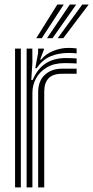

<svg xmlns="http://www.w3.org/2000/svg" viewBox="-20 -810 403 830"><path d="M95.1 0V-600H119.8L120 -540L115.2 -463.9H121Q142.1 -513.2 178 -536.2Q213.8 -559.1 264.2 -559.1Q277.4 -559.1 291.2 -558.5Q305 -558 311.2 -557.3V-535.6Q303.8 -536.2 288.7 -536.7Q273.5 -537.2 259.5 -537.2Q213.7 -537.2 182.6 -518.7Q151.5 -500.2 135.8 -471Q120.1 -441.7 120.1 -409.2V0ZM45.1 0V-600H70.1V0ZM145 0V-411.4Q145 -460.3 173.9 -486.7Q202.8 -513.1 248.2 -513.1Q264.2 -513.1 280.4 -513.1Q296.7 -513.1 311.2 -513.1V-491.1Q296.8 -491.3 279.9 -491.2Q262.9 -491.1 248.2 -491.1Q208.5 -491.1 189.9 -471.4Q171.2 -451.6 171.2 -414V0ZM132.5 -515.1 144.7 -580.7V-600H169.6L169.9 -595.9L153.6 -552.7H158.2Q176.8 -576.2 209.3 -589.5Q241.8 -602.9 275.6 -602.9Q283.5 -602.9 292.9 -602.4Q302.3 -601.9 311.2 -600.8V-579.1Q303.8 -580.1 295.4 -580.6Q287 -581.1 277.4 -581.1Q231.7 -581.1 197.1 -566Q162.5 -550.9 138.4 -515.1ZM136.8 -645 227.7 -790.3H255.5L160.7 -645ZM229.6 -645 335.6 -790.3H363.3L253.6 -645ZM183.3 -645 281.7 -790.3H309.4L207.1 -645Z"/></svg>

Font: Big Shoulders Inline Thin
Style: Regular
Weight: 100
Designer: Patric King
Foundry: XO Type Co
Version: Version 2.002